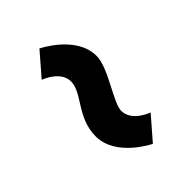

<svg xmlns="http://www.w3.org/2000/svg" viewBox="-16 -444 420 420"><g transform="rotate(45 194.0 -234.0)"><path d="M256 -171C319 -171 356 -248 356 -248L304 -293C304 -293 289 -250 256 -250C231 -250 170 -297 133 -297C70 -297 33 -220 33 -220L85 -175C85 -175 100 -218 133 -218C168 -218 198 -171 256 -171Z"/></g></svg>

Font: Hussar Tani
Style: Bold
Weight: 700
Foundry: Cannot Into Space Fonts
Version: Version 0.92